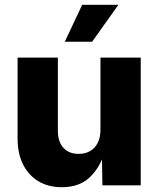

<svg xmlns="http://www.w3.org/2000/svg" viewBox="-20 -782 668 810"><path d="M240.7 7.8Q184.1 7.8 142.1 -17.3Q100.1 -42.5 77.1 -88.6Q54.2 -134.8 54.2 -196.8V-539.1H224.1V-230.5Q224.1 -184.6 247.3 -158.7Q270.5 -132.8 312 -132.8Q339.4 -132.8 360.1 -144.8Q380.9 -156.7 392.3 -179.4Q403.8 -202.1 403.8 -234.4V-539.1H573.7V0H412.1L409.7 -137.7H420.9Q399.9 -71.8 356.4 -32Q313 7.8 240.7 7.8ZM253.4 -606 326.7 -761.7H479.5L368.7 -606Z"/></svg>

Font: Inter 18pt ExtraBold
Style: Regular
Weight: 800
Designer: Rasmus Andersson
Foundry: rsms
Version: Version 4.001;git-66647c0bb